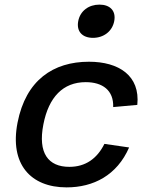

<svg xmlns="http://www.w3.org/2000/svg" viewBox="-20 -800 660 832"><path d="M539.5 -161 432.5 -176.5C400.5 -112.5 350.5 -77 280.5 -77C189 -77 143.5 -136.5 168 -261C191 -379.5 253.5 -444 351.5 -444C424 -444 473 -409 470.5 -336L575 -345.5C588 -472.5 494.5 -532.5 365.5 -532.5C211 -532.5 92 -453 56 -268.5C21 -89 112.5 12 268.5 12C385 12 487 -40.5 539.5 -161ZM383 -636C429 -636 466.5 -664 475 -708.5C483.5 -753 457 -780 411 -780C364.5 -780 327.5 -753 319 -708.5C310.5 -664 336.5 -636 383 -636Z"/></svg>

Font: Monaspace Neon Medium
Style: Italic
Weight: 500
Italic angle: -11°
Designer: Riley Cran & the Lettermatic Team
Foundry: Lettermatic
Version: Version 1.200 (Monaspace Neon)